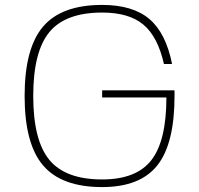

<svg xmlns="http://www.w3.org/2000/svg" viewBox="-20 -740 809 780"><path d="M395 -344V-373H689V-350Q689 -156 619 -68Q549 20 395 20Q230 20 155 -68Q80 -156 80 -350Q80 -544 155 -632Q230 -720 395 -720Q519 -720 586.5 -663Q654 -606 679 -480H646Q621 -591 562.5 -640Q504 -689 395 -689Q246 -689 180.5 -609.5Q115 -530 115 -350Q115 -170 180.5 -90.5Q246 -11 395 -11Q534 -11 595 -89.5Q656 -168 656 -344Z"/></svg>

Font: Fivo Sans Thin
Style: Regular
Weight: 250
Foundry: Alexander Slobzheninov
Version: 1.0